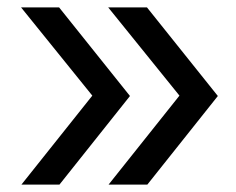

<svg xmlns="http://www.w3.org/2000/svg" viewBox="-20 -540 640 520"><path d="M274 -40 466 -281 273 -520H378L570 -280L379 -40ZM38 -40 230 -281 37 -520H140L332 -280L141 -40Z"/></svg>

Font: JetBrainsMonoNL NF
Style: Regular
Weight: 400
Designer: Philipp Nurullin, Konstantin Bulenkov
Foundry: JetBrains
Version: Version 2.304; ttfautohint (v1.8.4.7-5d5b);Nerd Fonts 3.2.1